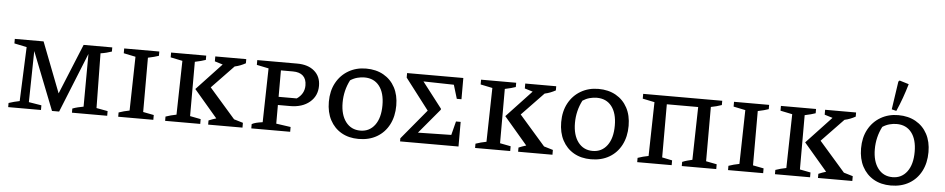

<svg xmlns="http://www.w3.org/2000/svg" viewBox="-43 -1134 7261 1476"><g transform="rotate(5 3587.0 -396.0)"><path d="M718 -52 805 -36V0H533V-32Q554 -40 575 -45Q596 -50 618 -54L620 -461L434 0H379L203 -447L196 -52L294 -36V0H41V-32Q62 -39 83 -44.5Q104 -50 125 -54L142 -472L46 -492V-527H268L418 -139L577 -527H798V-495Q781 -489 758 -483Q735 -477 712 -474Z M890 0V-33Q910 -40 930.5 -45.5Q951 -51 973 -55L982 -471L890 -490V-527H1161V-494Q1144 -488 1125 -483Q1106 -478 1078 -472V-53L1161 -37V0Z M1252 0V-33Q1272 -40 1292.5 -45.5Q1313 -51 1335 -55L1344 -471L1252 -490V-527H1523V-494Q1506 -488 1487 -483Q1468 -478 1440 -472V-53L1523 -37V0ZM1584 0V-32Q1612 -44 1642 -53L1462 -264L1655 -470L1593 -489V-527H1832V-495Q1812 -484 1791.5 -476Q1771 -468 1748 -463L1579 -287L1779 -58L1849 -37V0Z M2225 -527Q2309 -527 2358 -485Q2407 -443 2407 -371Q2407 -293 2350 -245Q2293 -197 2199 -197H2105V-53L2217 -37V0H1917V-33Q1931 -41 1951 -46Q1971 -51 2000 -55L2009 -471L1917 -490V-527ZM2198 -464H2105V-260H2245Q2303 -300 2303 -365Q2303 -414 2276 -439Q2249 -464 2198 -464Z M2745 9Q2669 9 2612.5 -23.5Q2556 -56 2524.5 -115.5Q2493 -175 2493 -256Q2493 -340 2527 -402.5Q2561 -465 2621 -500Q2681 -535 2757 -535Q2834 -535 2891.5 -502.5Q2949 -470 2980.5 -411Q3012 -352 3012 -272Q3012 -188 2979 -124.5Q2946 -61 2886 -26Q2826 9 2745 9ZM2753 -56Q2823 -56 2864.5 -111.5Q2906 -167 2906 -265Q2906 -360 2865 -413Q2824 -466 2750 -466Q2723 -466 2695 -458.5Q2667 -451 2641 -434Q2599 -352 2599 -259Q2599 -165 2640.5 -110.5Q2682 -56 2753 -56Z M3480 -190H3516V0H3065V-24L3256 -254L3073 -493V-528H3507V-364H3471L3439 -470L3204 -475L3356 -278V-270L3196 -79L3453 -84Z M3644 0V-33Q3664 -40 3684.5 -45.5Q3705 -51 3727 -55L3736 -471L3644 -490V-527H3915V-494Q3898 -488 3879 -483Q3860 -478 3832 -472V-53L3915 -37V0ZM3976 0V-32Q4004 -44 4034 -53L3854 -264L4047 -470L3985 -489V-527H4224V-495Q4204 -484 4183.5 -476Q4163 -468 4140 -463L3971 -287L4171 -58L4241 -37V0Z M4538 9Q4462 9 4405.5 -23.5Q4349 -56 4317.5 -115.5Q4286 -175 4286 -256Q4286 -340 4320 -402.5Q4354 -465 4414 -500Q4474 -535 4550 -535Q4627 -535 4684.5 -502.5Q4742 -470 4773.5 -411Q4805 -352 4805 -272Q4805 -188 4772 -124.5Q4739 -61 4679 -26Q4619 9 4538 9ZM4546 -56Q4616 -56 4657.5 -111.5Q4699 -167 4699 -265Q4699 -360 4658 -413Q4617 -466 4543 -466Q4516 -466 4488 -458.5Q4460 -451 4434 -434Q4392 -352 4392 -259Q4392 -165 4433.5 -110.5Q4475 -56 4546 -56Z M5083 -463V-53L5161 -37V0H4895V-33Q4915 -40 4935.5 -45.5Q4956 -51 4978 -55L4987 -471L4895 -490V-527H5505V-494Q5486 -487 5464.5 -481.5Q5443 -476 5422 -472V-53L5505 -37V0H5239V-32Q5258 -40 5276.5 -45Q5295 -50 5316 -55L5325 -463Z M5596 0V-33Q5616 -40 5636.5 -45.5Q5657 -51 5679 -55L5688 -471L5596 -490V-527H5867V-494Q5850 -488 5831 -483Q5812 -478 5784 -472V-53L5867 -37V0Z M5958 0V-33Q5978 -40 5998.5 -45.5Q6019 -51 6041 -55L6050 -471L5958 -490V-527H6229V-494Q6212 -488 6193 -483Q6174 -478 6146 -472V-53L6229 -37V0ZM6290 0V-32Q6318 -44 6348 -53L6168 -264L6361 -470L6299 -489V-527H6538V-495Q6518 -484 6497.5 -476Q6477 -468 6454 -463L6285 -287L6485 -58L6555 -37V0Z M6852 9Q6776 9 6719.5 -23.5Q6663 -56 6631.5 -115.5Q6600 -175 6600 -256Q6600 -340 6634 -402.5Q6668 -465 6728 -500Q6788 -535 6864 -535Q6941 -535 6998.5 -502.5Q7056 -470 7087.5 -411Q7119 -352 7119 -272Q7119 -188 7086 -124.5Q7053 -61 6993 -26Q6933 9 6852 9ZM6860 -56Q6930 -56 6971.5 -111.5Q7013 -167 7013 -265Q7013 -360 6972 -413Q6931 -466 6857 -466Q6830 -466 6802 -458.5Q6774 -451 6748 -434Q6706 -352 6706 -259Q6706 -165 6747.5 -110.5Q6789 -56 6860 -56ZM6845 -566 6809 -575 6841 -792 6850 -801 6922 -779Q6906 -724 6887 -671Q6868 -618 6845 -566Z"/></g></svg>

Font: Piazzolla SC Medium
Style: Regular
Weight: 500
Designer: Juan Pablo del Peral
Foundry: Huerta Tipografica
Version: Version 1.330